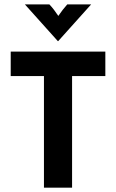

<svg xmlns="http://www.w3.org/2000/svg" viewBox="-20 -862 533 882"><path d="M181.9 0V-512.5H29.2V-625H463.9V-512.5H311.1V0ZM245.8 -672.9 94.4 -841.7H206.9Q218.8 -829.2 228.1 -816.7Q237.5 -804.2 247.9 -788.9Q258.3 -804.2 268.1 -816.7Q277.8 -829.2 288.9 -841.7H398.6L247.2 -672.9Z"/></svg>

Font: Afacad Flux
Style: Regular
Weight: 400
Designer: Kristian Moeller
Foundry: Dicotype
Version: Version 1.100